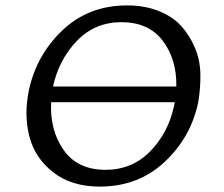

<svg xmlns="http://www.w3.org/2000/svg" viewBox="-20 -684 829 710"><path d="M450 -664Q515 -664 566.5 -643.5Q618 -623 649.5 -588.5Q681 -554 700.5 -508Q720 -462 721 -410.5Q722 -359 713 -306Q686 -176 588.5 -85Q491 6 349 6Q244 6 176.5 -47Q109 -100 88.5 -180Q68 -260 87 -351Q115 -481 211.5 -572.5Q308 -664 450 -664ZM429 -602Q331 -602 264.5 -533Q198 -464 176 -364H632Q634 -464 582 -533Q530 -602 429 -602ZM370 -56Q469 -56 536 -125Q603 -194 624 -294Q626 -302 626 -306H169Q164 -202 215.5 -129Q267 -56 370 -56Z"/></svg>

Font: EauTest Medium
Style: Italic
Weight: 500
Italic angle: -12°
Designer: Christian Thalmann (Catharsis Fonts)
Version: Version 0.001;PS 000.001;hotconv 1.0.88;makeotf.lib2.5.64775